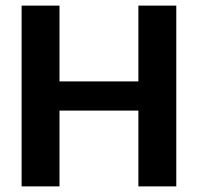

<svg xmlns="http://www.w3.org/2000/svg" viewBox="-20 -664 705 684"><path d="M57 0H192V-270H473V0H608V-644H473V-374H192V-644H57Z"/></svg>

Font: Kanit Medium
Style: Regular
Weight: 500
Designer: Katatrad Team
Foundry: CadsonDemak
Version: Version 1.000;PS 001.000;hotconv 1.0.88;makeotf.lib2.5.64775